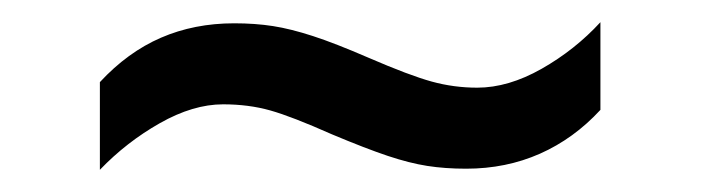

<svg xmlns="http://www.w3.org/2000/svg" viewBox="-20 -409 632 173"><path d="M70 -335Q95 -362 125 -375Q155 -388 191 -388Q210 -388 226 -385.5Q242 -383 262 -376.5Q282 -370 312 -357Q349 -341 369 -335.5Q389 -330 410 -330Q438 -330 468 -347Q498 -364 521 -389V-310Q497 -284 466.5 -270.5Q436 -257 400 -257Q381 -257 365 -259.5Q349 -262 329.5 -268.5Q310 -275 279 -288Q243 -304 223.5 -309.5Q204 -315 181 -315Q154 -315 124 -298Q94 -281 70 -256Z"/></svg>

Font: utamil25
Style: Book
Weight: 400
Designer: Jelle Bosma - Monotype Design Team
Foundry: Monotype Imaging Inc.
Version: Version 2.003